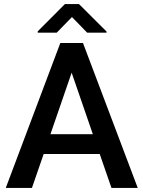

<svg xmlns="http://www.w3.org/2000/svg" viewBox="-20 -922 703 942"><path d="M526.9 0 469.2 -166.5H194.3L136.7 0H8.3L275.9 -710.9H387.2L655.8 0ZM227.5 -263.7H435.5L331.5 -565.4ZM367.7 -901.9 502.9 -767.1V-761.7H407.7L333 -838.4L258.3 -761.7H165V-768.1L298.3 -901.9Z"/></svg>

Font: Vazirmatn RD UI Medium
Style: Regular
Weight: 500
Designer: Saber Rastikerdar
Foundry: Saber Rastikerdar
Version: Version 33.003